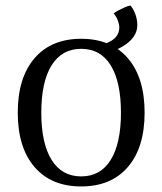

<svg xmlns="http://www.w3.org/2000/svg" viewBox="-20 -661 587 694"><path d="M273.5 12.9Q165.1 12.9 104.7 -57.5Q44.2 -127.8 44.2 -253.7Q44.2 -380 104.7 -450.4Q165.1 -520.8 273.5 -520.8Q381.8 -520.8 442.3 -450.4Q502.7 -380 502.7 -253.7Q502.7 -127.8 442.3 -57.5Q381.8 12.9 273.5 12.9ZM273.5 -23.4Q343.3 -23.4 380.2 -83.1Q417.2 -142.8 417.2 -253.7Q417.2 -365.1 380.2 -424.8Q343.3 -484.5 273.5 -484.5Q203.7 -484.5 166.5 -424.8Q129.3 -365.1 129.3 -253.7Q129.3 -142.8 166.5 -83.1Q203.7 -23.4 273.5 -23.4ZM369.6 -469.5 356.9 -501.8Q387.2 -512.7 399.2 -527.5Q411.2 -542.3 411.2 -561.3Q411.2 -572.9 406.1 -586.8Q401 -600.6 390.8 -612.3Q397.2 -617.7 407.7 -623.3Q418.2 -628.8 430.3 -634.2Q442.3 -639.6 451.1 -641.2Q462.2 -629.5 469.3 -609.5Q476.4 -589.5 476.4 -570.5Q476.4 -546.8 462.3 -527.3Q448.2 -507.8 424.4 -493.8Q400.7 -479.8 369.6 -469.5Z"/></svg>

Font: Arima Thin
Style: Regular
Weight: 100
Designer: Joana Correia and Natanael Gama
Foundry: NDISCOVER
Version: Version 1.101;gftools[0.9.23]